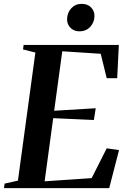

<svg xmlns="http://www.w3.org/2000/svg" viewBox="-36 -976 661 996"><path d="M-15.5 0 -12 -23.5 57 -39 147.5 -703.5 83.5 -719.5 86.5 -743H580.5L572 -570.5H517.5L486.5 -697L287 -710L245 -401.5L460.5 -414.5L451 -353.5L240 -363L195.5 -35.5L439.5 -52L517.5 -206.5L581.5 -197.5L530.5 0ZM375.5 -813.5Q356.5 -813.5 342 -822.2Q327.5 -831 319.5 -845.5Q311.5 -860 312 -877Q312.5 -910 333.8 -933Q355 -956 387 -956Q419.5 -956 437 -937Q454.5 -918 454 -893Q454 -861.5 432.8 -837.5Q411.5 -813.5 375.5 -813.5Z"/></svg>

Font: Merriweather 120pt SemiBold
Style: Italic
Weight: 600
Italic angle: -7.8°
Version: Version 2.101